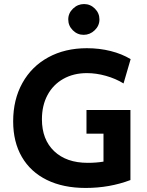

<svg xmlns="http://www.w3.org/2000/svg" viewBox="-20 -913 728 948"><path d="M45 -314Q45 -421 90.5 -503Q136 -585 218.5 -630Q301 -675 409 -675Q471 -675 526.5 -661Q582 -647 625 -621L590 -501Q551 -525 503 -538.5Q455 -552 409 -552Q343 -552 292.5 -523.5Q242 -495 214.5 -443.5Q187 -392 187 -324Q187 -224 247.5 -166.5Q308 -109 413 -109Q455 -109 491 -115V-253H407V-370H624V-24Q521 15 403 15Q292 15 211.5 -24.5Q131 -64 88 -138Q45 -212 45 -314ZM317 -817Q317 -848 340.5 -870.5Q364 -893 395 -893Q426 -893 448.5 -870.5Q471 -848 471 -817Q471 -786 447.5 -763.5Q424 -741 393 -741Q362 -741 339.5 -763.5Q317 -786 317 -817Z"/></svg>

Font: Secular One
Style: Regular
Weight: 400
Designer: Michal Sahar
Foundry: Hagilda
Version: Version 1.000